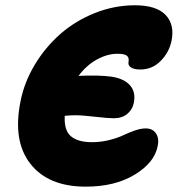

<svg xmlns="http://www.w3.org/2000/svg" viewBox="-20 -739 667 721"><path d="M301.8 -38.1Q161.6 -38.1 94.2 -123.8Q26.9 -209.5 57.1 -358.9Q71.3 -430.7 110.8 -496.3Q150.4 -562 206.5 -611.3Q262.7 -660.6 335.9 -689.9Q409.2 -719.2 486.8 -719.2Q566.9 -719.2 601.8 -682.9Q636.7 -646.5 624 -585Q614.7 -541.5 583 -509.8Q551.3 -478 506.8 -478Q483.4 -478 471.4 -486.1Q459.5 -494.1 462.9 -507.8Q465.3 -522.9 456.1 -530Q446.8 -537.1 420.9 -537.1Q383.3 -537.1 344 -515.6Q304.7 -494.1 274.9 -454.1Q351.1 -457.5 397.9 -451.2Q446.8 -443.8 469 -417.7Q491.2 -391.6 481.9 -350.1Q476.6 -326.7 457.3 -310.8Q438 -294.9 407.2 -294.9Q386.2 -294.9 337.6 -300.5Q289.1 -306.2 262.2 -306.2Q247.6 -306.2 223.1 -304.2Q220.2 -249 246.6 -227.1Q272.9 -205.1 325.2 -205.1Q358.9 -205.1 390.6 -213.1Q422.4 -221.2 442.6 -231Q462.9 -240.7 485.8 -248.8Q508.8 -256.8 526.9 -256.8Q553.7 -256.8 566.2 -237.3Q578.6 -217.8 571.8 -189Q559.6 -127.9 485.6 -83Q411.6 -38.1 301.8 -38.1Z"/></svg>

Font: Shantell Sans Irregular Bouncy
Style: Italic
Weight: 800
Italic angle: -11.31°
Designer: Stephen Nixon, Anya Danilova, Shantell Martin
Foundry: Arrow Type
Version: Version 1.006;[9816181b4]